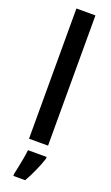

<svg xmlns="http://www.w3.org/2000/svg" viewBox="-186 -796 608 1053"><g transform="rotate(20 117.5 -269.5)"><path d="M173 0H62V-760H173ZM187 71Q175 108 157 148Q139 188 120 221H51V209Q55 191 60.5 164.5Q66 138 71 110Q76 82 78 61H187Z"/></g></svg>

Font: Noto Sans Sinhala ExtraCondensed SemiBold
Style: Regular
Weight: 600
Width: 2
Designer: Jelle Bosma - Monotype Design Team
Foundry: Monotype Imaging Inc.
Version: Version 2.006; ttfautohint (v1.8.4.7-5d5b)